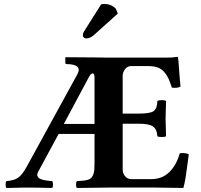

<svg xmlns="http://www.w3.org/2000/svg" viewBox="-20 -931 996 953"><path d="M419.9 -545.9 296.9 -315.9H449.2V-544.9Q449.2 -565.4 440.9 -566.9Q430.7 -566.9 419.9 -545.9ZM111.8 -102.1 363.8 -562Q377.9 -587.9 363.3 -600.3Q348.6 -612.8 312 -612.8Q304.2 -612.8 304.2 -620.1V-645L306.2 -647Q329.1 -647 375 -646.5Q420.9 -646 443.8 -646L513.2 -645H811Q836.9 -645 859.9 -648.9Q863.8 -648.9 863.8 -646Q864.7 -642.6 866.7 -615.5Q868.7 -588.4 871.3 -553.2Q874 -518.1 876 -501Q858.4 -492.2 833 -496.1Q823.7 -524.9 815.7 -542.2Q807.6 -559.6 794.2 -574.7Q780.8 -589.8 761.7 -596.4Q742.7 -603 714.8 -603H629.9Q612.8 -603 600.8 -587.9Q588.9 -572.8 588.9 -554.2V-367.2H669.9Q722.7 -367.2 741 -378.4Q759.3 -389.6 761.2 -429.2Q766.1 -434.1 783.2 -434.1Q799.3 -434.1 804.2 -429.2Q801.8 -355 801.8 -342.8L804.2 -254.9Q800.3 -251 783.2 -251Q765.1 -251 761.2 -254.9Q758.8 -289.6 739.5 -303.2Q720.2 -316.9 669.9 -316.9H588.9V-89.8Q588.9 -69.8 601.1 -55.9Q613.3 -42 629.9 -42H731Q785.2 -42 820.6 -76.9Q856 -111.8 872.1 -169.9Q881.8 -172.4 895.8 -170.9Q909.7 -169.4 917 -165Q914.6 -150.4 910.2 -113.8Q905.8 -77.1 901.1 -48.8Q896.5 -20.5 890.1 2Q799.8 0 752 0H516.1Q410.6 1 361.8 2Q357.4 -2.4 357.4 -15.1Q357.4 -27.8 361.8 -32.2Q382.3 -33.2 392.8 -34.2Q403.3 -35.2 415 -38.3Q426.8 -41.5 431.9 -46.9Q437 -52.2 441.9 -62.5Q446.8 -72.8 448 -86.7Q449.2 -100.6 449.2 -122.1V-266.1H271L169.9 -79.1Q166 -71.8 165 -65.9Q164.1 -60.1 166.5 -55.7Q168.9 -51.3 172.4 -47.9Q175.8 -44.4 182.4 -42Q189 -39.6 194.6 -38.1Q200.2 -36.6 209.2 -35.4Q218.3 -34.2 223.9 -33.4Q229.5 -32.7 238.8 -32.2Q243.2 -27.8 243.2 -15.1Q243.2 -2.4 238.8 2Q164.6 0 106 0Q86.4 0 12.2 2Q7.8 -2.4 7.8 -15.1Q7.8 -27.8 12.2 -32.2Q47.9 -34.7 68.4 -47.9Q88.9 -61 111.8 -102.1ZM398.9 -777.8 481.9 -909.2Q487.8 -911.1 498 -911.1Q518.1 -911.1 533 -903.8Q547.9 -896.5 555.2 -887.2L564.9 -863.8L444.8 -755.9Q426.8 -740.2 407.2 -740.2Q401.4 -740.2 396.2 -744.9Q391.1 -749.5 391.1 -753.9Q391.1 -766.1 398.9 -777.8Z"/></svg>

Font: Common Serif
Style: Bold
Weight: 700
Designer: Philipp H. Poll, Khaled Hosny
Foundry: Stefan Peev, Context Ltd.
Version: Version 1.026